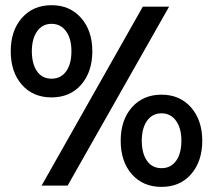

<svg xmlns="http://www.w3.org/2000/svg" viewBox="-20 -726 833 751"><path d="M181.7 -345Q109 -345 65.5 -394.6Q22 -444.3 22 -525.7Q22 -606.4 65.9 -656.1Q109.7 -705.7 181.7 -705.7Q253.2 -705.7 297 -656.1Q340.9 -606.4 341.2 -525.7Q340.9 -444.3 297.4 -394.6Q253.9 -345 181.7 -345ZM181.7 -418.2Q217.9 -418.2 238.6 -446.8Q259.4 -475.4 259.4 -525.7Q259.4 -574.8 238.3 -603.8Q217.1 -632.8 181.7 -632.8Q146 -632.8 125.4 -603.8Q104.8 -574.8 104.5 -525.7Q104.8 -475.4 125 -446.8Q145.3 -418.2 181.7 -418.2ZM142.7 0 538.6 -700H641.4L244.5 0ZM611.8 5Q539.1 5 495.6 -44.6Q452.1 -94.3 452.1 -175.7Q452.1 -256.4 495.9 -306.1Q539.8 -355.7 611.8 -355.7Q683.2 -355.7 727.1 -306.1Q770.9 -256.4 771.2 -175.7Q770.9 -94.3 727.4 -44.6Q683.9 5 611.8 5ZM611.8 -68.2Q647.9 -68.2 668.7 -96.8Q689.5 -125.4 689.5 -175.7Q689.5 -224.8 668.3 -253.8Q647.2 -282.8 611.8 -282.8Q576.1 -282.8 555.4 -253.8Q534.8 -224.8 534.5 -175.7Q534.8 -125.4 555.1 -96.8Q575.4 -68.2 611.8 -68.2Z"/></svg>

Font: Red Hat Display VF
Style: Regular
Weight: 300
Designer: Pentagram, MCKL
Foundry: Pentagram, MCKL
Version: Version 1.023